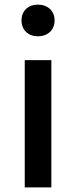

<svg xmlns="http://www.w3.org/2000/svg" viewBox="-20 -810 327 830"><path d="M144 -653C186 -653 216 -680 216 -722C216 -763 186 -790 144 -790C102 -790 73 -763 73 -722C73 -680 102 -653 144 -653ZM87 0H202V-550H87Z"/></svg>

Font: DAIFUKU Sans JP Medium
Style: Regular
Weight: 500
Designer: Original font ‘Source Han Sans JP’ : Ryoko NISHIZUKA  (kana, bopomofo & ideographs); Paul D. Hunt (Latin, Greek & Cyrill
Foundry: Daifuku
Version: Version 1.000